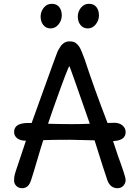

<svg xmlns="http://www.w3.org/2000/svg" viewBox="-20 -977 732 1007"><path d="M476 -241 347 -244Q251 -244 207 -242Q196 -209 175.5 -138.5Q155 -68 142 -29Q129 10 96 10Q77 10 65.5 -2Q54 -14 54 -28.5Q54 -43 55.5 -52Q57 -61 62.5 -79Q68 -97 74 -113Q103 -199 116 -239Q87 -239 70.5 -251.5Q54 -264 54 -285Q54 -332 128 -332H146Q242 -600 256.5 -638.5Q271 -677 273 -683Q275 -689 279.5 -700.5Q284 -712 287.5 -717.5Q291 -723 296 -731Q301 -739 305.5 -743.5Q310 -748 316 -752Q329 -760 343.5 -760Q358 -760 367 -757Q376 -754 384 -746Q392 -738 397.5 -729Q403 -720 410.5 -701Q418 -682 424 -666Q472 -519 544 -332L580 -333Q606 -333 622.5 -319Q639 -305 639 -284Q639 -240 573 -237Q583 -205 600 -156Q639 -50 639 -33.5Q639 -17 627.5 -3.5Q616 10 596 10Q560 10 544 -29Q527 -78 476 -241ZM232 -328Q296 -326 355.5 -326Q415 -326 451 -328Q346 -630 344 -630Q338 -630 258 -404ZM446.5 -957Q472 -957 485.5 -940Q499 -923 499 -896.5Q499 -870 482 -849Q465 -828 440.5 -828Q416 -828 402 -846Q388 -864 388 -890Q388 -916 404.5 -936.5Q421 -957 446.5 -957ZM251.5 -957Q277 -957 290.5 -940Q304 -923 304 -896.5Q304 -870 287 -849Q270 -828 245.5 -828Q221 -828 207 -846Q193 -864 193 -890Q193 -916 209.5 -936.5Q226 -957 251.5 -957Z"/></svg>

Font: Delius Unicase
Style: Regular
Weight: 400
Designer: Natalia Raices
Foundry: Natalia Raices
Version: Version 1.002